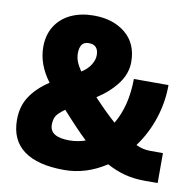

<svg xmlns="http://www.w3.org/2000/svg" viewBox="-86 -867 986 972"><g transform="rotate(10 407.0 -381.0)"><path d="M784 -154V0H716Q663 0 616 -12Q569 -24 521 -50Q419 17 306 17Q169 17 98 -35.5Q27 -88 27 -192Q27 -263 61.5 -314Q96 -365 157 -405Q94 -489 94 -578Q94 -641 123 -686.5Q152 -732 203 -755.5Q254 -779 319 -779Q420 -779 483 -726.5Q546 -674 546 -580Q546 -520 506.5 -467.5Q467 -415 403 -374Q470 -303 516 -263Q573 -359 574 -498H752Q752 -409 724 -324.5Q696 -240 645 -171Q680 -154 717 -154ZM272 -577Q272 -555 280 -534.5Q288 -514 305 -489Q335 -507 351.5 -533Q368 -559 368 -583Q368 -637 319 -637Q293 -637 282.5 -621Q272 -605 272 -577ZM306 -135Q348 -135 388 -149Q338 -196 259 -284Q225 -260 215 -242.5Q205 -225 205 -198Q205 -135 306 -135Z"/></g></svg>

Font: Biryani Heavy
Style: Regular
Weight: 900
Designer: Dan Reynolds and Mathieu Réguer
Foundry: Dan Reynolds and Mathieu Réguer
Version: Version 1.003; ttfautohint (v1.1) -l 5 -r 5 -G 72 -x 0 -D la